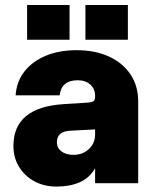

<svg xmlns="http://www.w3.org/2000/svg" viewBox="-20 -710 602 744"><path d="M311 -690.5H475.5V-556H311ZM85 -690.5H249.5V-556H85ZM515.5 -317V0H348.5V-58Q327 -20.5 289 -3.8Q251 13 199.5 13Q151 13 113.2 -7.5Q75.5 -28 53.8 -63.5Q32 -99 32 -144.5Q32 -294 226.5 -306.5L320.5 -312.5Q336 -313.5 342.2 -318.2Q348.5 -323 348.5 -334.5V-339.5Q348.5 -364.5 330.5 -381.8Q312.5 -399 281 -399Q218 -399 211 -340.5H40.5Q44 -393.5 74.5 -432.8Q105 -472 157 -493.8Q209 -515.5 277 -515.5Q349 -515.5 402.5 -490.8Q456 -466 485.8 -421.5Q515.5 -377 515.5 -317ZM200.5 -158.5Q200.5 -136.5 218.2 -123.2Q236 -110 265 -110Q300.5 -110 324.5 -132.5Q348.5 -155 348.5 -188.5V-208.5L252 -203.5Q200.5 -201 200.5 -158.5Z"/></svg>

Font: Overused Grotesk ExtraBold
Style: Regular
Weight: 800
Version: Version 0.004